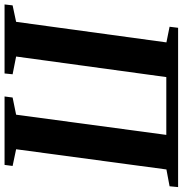

<svg xmlns="http://www.w3.org/2000/svg" viewBox="-4 -782 783 822"><g transform="rotate(90 387.0 -371.5)"><path d="M-4.5 0 -0.5 -34.5 70 -49.5 158 -693 91 -706.5 95.5 -743H777.5L774 -706.5L702 -693L615.5 -49.5L687 -34.5L682.5 0H389.5L394 -34.5L467.5 -49.5L554 -692.5H306.5L218.5 -49.5L294.5 -34.5L291 0Z"/></g></svg>

Font: Merriweather 72pt
Style: Bold Italic
Weight: 700
Italic angle: -7.8°
Version: Version 2.101